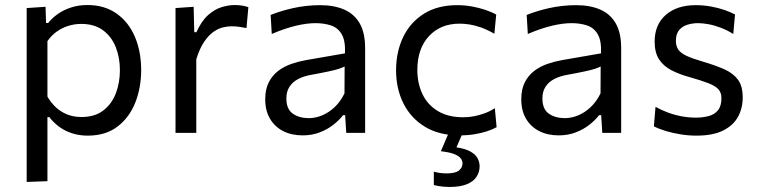

<svg xmlns="http://www.w3.org/2000/svg" viewBox="-20 -528 3016 763"><path d="M86 195Q86 140 86 87.2Q86 34.5 86 -27V-269Q86 -324 86 -381.5Q86 -439 86 -496L161 -501L163 -436.5H171.5Q186.5 -456 209.5 -472.2Q232.5 -488.5 262.2 -498.2Q292 -508 327.5 -508Q395.5 -508 443.2 -474.2Q491 -440.5 516 -382Q541 -323.5 541 -249.5Q541 -180 517.8 -120.8Q494.5 -61.5 447.2 -25.2Q400 11 329 11Q296 11 268 2.2Q240 -6.5 217.2 -22.8Q194.5 -39 176 -62.5H168.5V-23.5Q168.5 35 168.5 85.8Q168.5 136.5 168.5 192ZM304 -63Q357.5 -63 391.2 -89.5Q425 -116 440.8 -158.2Q456.5 -200.5 456.5 -249Q456.5 -299.5 439.8 -341.2Q423 -383 389 -408Q355 -433 302.5 -433Q276.5 -433 251.5 -425.2Q226.5 -417.5 205.2 -402.2Q184 -387 168.5 -364.5V-144Q183.5 -118.5 203.2 -100.5Q223 -82.5 248 -72.8Q273 -63 304 -63Z M677.5 0Q677.5 -55.5 677.5 -106.5Q677.5 -157.5 677.5 -219V-269Q677.5 -324 677.5 -381.5Q677.5 -439 677.5 -496L749.5 -501L752 -400H760.5Q781 -445.5 807.8 -468.8Q834.5 -492 862 -500Q889.5 -508 912.5 -508Q926.5 -508 940.5 -506Q954.5 -504 967 -499.5L959.5 -416.5Q943 -419.5 929.8 -421.5Q916.5 -423.5 899 -423.5Q884.5 -423.5 866.2 -419.2Q848 -415 828.8 -401.8Q809.5 -388.5 791.5 -362.2Q773.5 -336 760 -292.5V-215.5Q760 -157 760 -106.2Q760 -55.5 760 0Z M1183 10Q1138.5 10 1105 -7.2Q1071.5 -24.5 1052.8 -56.5Q1034 -88.5 1034 -133.5Q1034 -174 1048.5 -201.8Q1063 -229.5 1086.5 -247Q1110 -264.5 1138.5 -274.2Q1167 -284 1195.5 -289L1351 -316Q1353 -366.5 1337.8 -392.2Q1322.5 -418 1295 -427Q1267.5 -436 1234 -436Q1217 -436 1197.5 -433.5Q1178 -431 1156.2 -425.8Q1134.5 -420.5 1110.5 -412.5Q1086.5 -404.5 1060 -393L1055.5 -468.5Q1073.5 -476 1096.2 -483Q1119 -490 1144.8 -495.8Q1170.5 -501.5 1197.5 -504.5Q1224.5 -507.5 1252 -507.5Q1307.5 -507.5 1347.8 -490Q1388 -472.5 1409.5 -435Q1431 -397.5 1431 -337Q1431 -314 1431 -278.5Q1431 -243 1431 -211V-146.5Q1431 -112.5 1431 -77.2Q1431 -42 1431 0H1356L1351.5 -70.5H1343.5Q1328 -50.5 1304.5 -32Q1281 -13.5 1250.2 -1.8Q1219.5 10 1183 10ZM1207 -58.5Q1233.5 -58.5 1260 -69.5Q1286.5 -80.5 1309.8 -102.2Q1333 -124 1349 -157L1349.5 -264Q1341.5 -259.5 1328.2 -255Q1315 -250.5 1288.8 -244.8Q1262.5 -239 1216 -230.5Q1187.5 -225.5 1165.5 -214.2Q1143.5 -203 1130.8 -183.8Q1118 -164.5 1118 -137Q1118 -94 1143.8 -76.2Q1169.5 -58.5 1207 -58.5Z M1806 10Q1725.5 10 1669.2 -24Q1613 -58 1583.5 -116.5Q1554 -175 1554 -248.5Q1554 -322 1582.2 -380.8Q1610.5 -439.5 1664.8 -473.5Q1719 -507.5 1797 -507.5Q1826 -507.5 1854.2 -502.5Q1882.5 -497.5 1907.5 -489.2Q1932.5 -481 1952 -470L1944.5 -394Q1916.5 -410 1891.8 -418.8Q1867 -427.5 1845.8 -430.8Q1824.5 -434 1806.5 -434Q1730.5 -434 1684.5 -384.2Q1638.5 -334.5 1638.5 -250Q1638.5 -197 1658.8 -154.2Q1679 -111.5 1719.8 -86.8Q1760.5 -62 1821 -62Q1842.5 -62 1863.8 -66Q1885 -70 1906 -77.8Q1927 -85.5 1946.5 -98L1953.5 -22.5Q1937 -13.5 1915 -6.2Q1893 1 1865.8 5.5Q1838.5 10 1806 10ZM1765.5 215Q1755 215 1743.5 214Q1732 213 1721.8 211.2Q1711.5 209.5 1704 207V154Q1711 156.5 1724.8 158.8Q1738.5 161 1755 161Q1790 161 1804 149.5Q1818 138 1818 121Q1818 111 1811 101.5Q1804 92 1785.5 84.5Q1767 77 1732 73L1771 -18.5H1819V0L1794 57.5Q1830 63 1850 74.5Q1870 86 1878 101.2Q1886 116.5 1886 133Q1886 155.5 1874 174.2Q1862 193 1835.5 204Q1809 215 1765.5 215Z M2200.5 10Q2156 10 2122.5 -7.2Q2089 -24.5 2070.2 -56.5Q2051.5 -88.5 2051.5 -133.5Q2051.5 -174 2066 -201.8Q2080.5 -229.5 2104 -247Q2127.5 -264.5 2156 -274.2Q2184.5 -284 2213 -289L2368.5 -316Q2370.5 -366.5 2355.2 -392.2Q2340 -418 2312.5 -427Q2285 -436 2251.5 -436Q2234.5 -436 2215 -433.5Q2195.5 -431 2173.8 -425.8Q2152 -420.5 2128 -412.5Q2104 -404.5 2077.5 -393L2073 -468.5Q2091 -476 2113.8 -483Q2136.5 -490 2162.2 -495.8Q2188 -501.5 2215 -504.5Q2242 -507.5 2269.5 -507.5Q2325 -507.5 2365.2 -490Q2405.5 -472.5 2427 -435Q2448.5 -397.5 2448.5 -337Q2448.5 -314 2448.5 -278.5Q2448.5 -243 2448.5 -211V-146.5Q2448.5 -112.5 2448.5 -77.2Q2448.5 -42 2448.5 0H2373.5L2369 -70.5H2361Q2345.5 -50.5 2322 -32Q2298.5 -13.5 2267.8 -1.8Q2237 10 2200.5 10ZM2224.5 -58.5Q2251 -58.5 2277.5 -69.5Q2304 -80.5 2327.2 -102.2Q2350.5 -124 2366.5 -157L2367 -264Q2359 -259.5 2345.8 -255Q2332.5 -250.5 2306.2 -244.8Q2280 -239 2233.5 -230.5Q2205 -225.5 2183 -214.2Q2161 -203 2148.2 -183.8Q2135.5 -164.5 2135.5 -137Q2135.5 -94 2161.2 -76.2Q2187 -58.5 2224.5 -58.5Z M2747.5 11Q2716.5 11 2685.2 6Q2654 1 2626.5 -7.2Q2599 -15.5 2578.5 -26L2585 -103.5Q2608 -90.5 2634.2 -80.8Q2660.5 -71 2688.8 -65.8Q2717 -60.5 2745.5 -60.5Q2773 -60.5 2796.2 -66.8Q2819.5 -73 2833.2 -89.8Q2847 -106.5 2847 -138.5Q2847 -159.5 2835 -173Q2823 -186.5 2794.8 -197.5Q2766.5 -208.5 2718.5 -222Q2679 -233 2648 -249Q2617 -265 2599.2 -292Q2581.5 -319 2581.5 -362.5Q2581.5 -430 2625.8 -468.8Q2670 -507.5 2745 -507.5Q2776 -507.5 2805 -502.2Q2834 -497 2858.5 -488.5Q2883 -480 2901 -470.5L2894 -393Q2870 -408 2844.5 -417.8Q2819 -427.5 2795.5 -431.8Q2772 -436 2754 -436Q2733.5 -436 2713.2 -430.2Q2693 -424.5 2679.5 -409.2Q2666 -394 2666 -365.5Q2666 -345 2675.5 -331Q2685 -317 2708.5 -306Q2732 -295 2773.5 -283Q2823 -268.5 2858.2 -252.8Q2893.5 -237 2912.5 -211.5Q2931.5 -186 2931.5 -141Q2931.5 -97.5 2912.5 -63.2Q2893.5 -29 2853 -9Q2812.5 11 2747.5 11Z"/></svg>

Font: Commissioner Thin
Style: Regular
Weight: 400
Version: Version 1.000